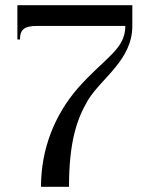

<svg xmlns="http://www.w3.org/2000/svg" viewBox="-20 -720 569 740"><path d="M47 -700V-568H57C57 -608 76 -620 123 -620H463C463 -529 385 -499 279 -379C192 -278 138 -148 138 0H246C246 -173 276 -261 319 -334C372 -420 490 -489 490 -620V-700Z"/></svg>

Font: Sprat
Style: Regular
Weight: 400
Designer: Ethan Nakache
Foundry: Collletttivo
Version: Version 2.000;Glyphs 3.2 (3217)